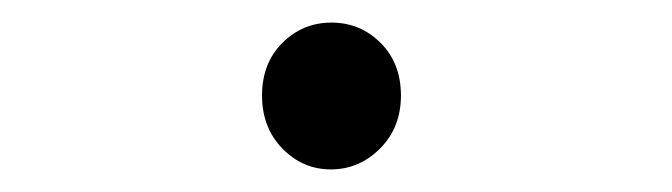

<svg xmlns="http://www.w3.org/2000/svg" viewBox="-20 -447 595 170"><path d="M273 -297Q248 -297 230 -315.5Q212 -334 212 -362.5Q212 -391 230 -409Q248 -427 273.5 -427Q299 -427 317 -409Q335 -391 335 -362.5Q335 -334 316.5 -315.5Q298 -297 273 -297Z"/></svg>

Font: Resource Han Rounded KR Normal
Style: Regular
Weight: 350
Designer: Cyano Hao (round all glyphs); Ryoko NISHIZUKA 西塚涼子 (kana, bopomofo & ideographs); Paul D. Hunt (Latin, Greek & Cyrillic)
Foundry: Cyano Hao
Version: 0.990